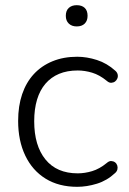

<svg xmlns="http://www.w3.org/2000/svg" viewBox="-20 -713 499 741"><path d="M278 8Q207 8 156 -23.5Q105 -55 77.5 -112.5Q50 -170 50 -246Q50 -304 65.5 -349.5Q81 -395 110.5 -427Q140 -459 182.5 -476.5Q225 -494 278 -494Q315 -494 354 -481.5Q393 -469 425 -440Q432 -434 434 -426Q436 -418 433 -410.5Q430 -403 424 -398.5Q418 -394 409.5 -393.5Q401 -393 392 -401Q364 -424 335.5 -432.5Q307 -441 280 -441Q239 -441 208 -428Q177 -415 155.5 -390Q134 -365 123 -328.5Q112 -292 112 -245Q112 -151 155.5 -97.5Q199 -44 280 -44Q307 -44 335.5 -52.5Q364 -61 392 -84Q401 -92 409.5 -91.5Q418 -91 424 -86.5Q430 -82 432.5 -74.5Q435 -67 433 -59Q431 -51 424 -45Q393 -16 354 -4Q315 8 278 8ZM276 -611Q257 -611 245.5 -622Q234 -633 234 -652Q234 -672 245.5 -682.5Q257 -693 276 -693Q296 -693 307 -682.5Q318 -672 318 -652Q318 -633 307 -622Q296 -611 276 -611Z"/></svg>

Font: Nunito ExtraLight Light
Style: Regular
Weight: 300
Version: Version 3.602